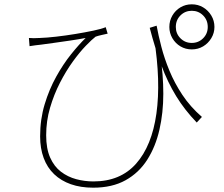

<svg xmlns="http://www.w3.org/2000/svg" viewBox="-20 -818 1040 890"><path d="M706 -699Q714 -655 728 -601Q742 -547 765.5 -490Q789 -433 825.5 -378Q862 -323 916 -276L892 -250Q836 -308 796.5 -372.5Q757 -437 728 -515Q699 -593 674 -689ZM114 -642Q134 -640 165 -642Q196 -643 240 -648Q284 -653 329.5 -660.5Q375 -668 413 -676Q451 -684 470 -692L479 -662Q470 -660 452 -656Q434 -652 423 -648Q406 -635 377.5 -605.5Q349 -576 317.5 -532.5Q286 -489 258 -434.5Q230 -380 212 -318.5Q194 -257 194 -191Q194 -129 212.5 -87.5Q231 -46 262.5 -22Q294 2 333 12.5Q372 23 413 23Q538 23 611 -59.5Q684 -142 705 -291.5Q726 -441 694 -642L723 -563Q737 -472 737 -383.5Q737 -295 719 -216.5Q701 -138 662.5 -77.5Q624 -17 562 17.5Q500 52 412 52Q354 52 308.5 36Q263 20 231 -10.5Q199 -41 182.5 -85.5Q166 -130 166 -186Q166 -265 187 -334.5Q208 -404 240.5 -462.5Q273 -521 309.5 -566.5Q346 -612 377 -642Q346 -636 305.5 -630Q265 -624 228.5 -619Q192 -614 170 -611Q157 -610 144 -608Q131 -606 117 -604ZM795 -693Q795 -662 816.5 -640.5Q838 -619 869 -619Q900 -619 921.5 -640.5Q943 -662 943 -693Q943 -725 921.5 -746.5Q900 -768 869 -768Q838 -768 816.5 -746.5Q795 -725 795 -693ZM765 -693Q765 -722 779 -746Q793 -770 816.5 -784Q840 -798 869 -798Q898 -798 921.5 -784Q945 -770 959.5 -746Q974 -722 974 -693Q974 -665 959.5 -641Q945 -617 921.5 -603Q898 -589 869 -589Q840 -589 816.5 -603Q793 -617 779 -641Q765 -665 765 -693Z"/></svg>

Font: Shanggu Sans SC VF
Style: Regular
Weight: 250
Designer: GuiWonder
Version: Version 1.021